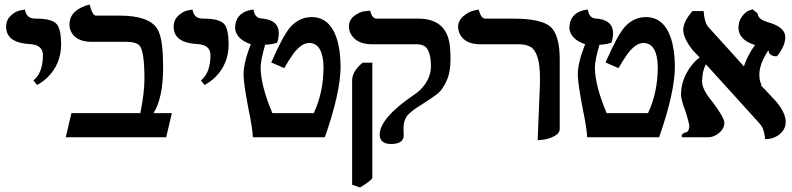

<svg xmlns="http://www.w3.org/2000/svg" viewBox="-20 -604 3485 845"><path d="M143.1 -230 127 -250Q168.5 -282.7 168.9 -360.8Q168.9 -401.9 123.5 -408.7Q117.2 -409.7 110.8 -410.2Q19 -414.6 8.3 -471.2Q7.3 -478.5 6.8 -484.9Q6.8 -515.6 27.3 -534.9Q47.9 -554.2 68.8 -558.1L89.8 -562Q95.7 -524.4 129.9 -522.5Q134.3 -522.5 140.1 -522Q212.4 -522 231.9 -495.1Q248.5 -471.2 249 -410.2Q249 -323.2 190.4 -264.6Q169.4 -244.1 143.1 -230Z M507.3 -535.2Q635.3 -535.2 671.9 -477.5Q696.3 -439 697.3 -332.5Q697.3 -320.8 697.8 -301.8Q697.3 -173.3 655.8 -106H736.3L711.4 0H269.5L294.4 -106H597.7Q615.7 -196.3 615.7 -256.8Q615.7 -377.9 594.2 -403.3Q579.1 -419.9 536.6 -419.9H383.3Q314.9 -419.9 292.5 -465.3Q285.6 -480 285.6 -496.1Q285.6 -554.2 357.4 -579.1Q357.4 -579.1 374.5 -584Q386.7 -536.1 401.4 -535.2Z M880.4 -230 864.3 -250Q905.8 -282.7 906.2 -360.8Q906.2 -401.9 860.8 -408.7Q854.5 -409.7 848.1 -410.2Q756.3 -414.6 745.6 -471.2Q744.6 -478.5 744.1 -484.9Q744.1 -515.6 764.6 -534.9Q785.2 -554.2 806.2 -558.1L827.1 -562Q833 -524.4 867.2 -522.5Q871.6 -522.5 877.4 -522Q949.7 -522 969.2 -495.1Q985.8 -471.2 986.3 -410.2Q986.3 -323.2 927.7 -264.6Q906.7 -244.1 880.4 -230Z M1051.8 -275.9Q1052.2 -329.6 1084 -409.2Q1019.5 -431.6 1014.6 -479Q1014.6 -543.5 1078.1 -559.1Q1078.1 -559.1 1095.7 -562Q1101.6 -525.4 1127.9 -522.9Q1206.1 -518.6 1207 -458Q1206.5 -435.1 1199.7 -416Q1170.9 -407.2 1147 -407.2Q1127.4 -339.4 1127 -308.1Q1127.4 -227.5 1178.7 -106H1360.8Q1403.8 -197.8 1403.8 -310.1Q1401.4 -413.1 1341.8 -415Q1305.7 -415 1269 -364.7Q1252 -340.8 1231 -304.2L1173.8 -329.1Q1225.1 -446.8 1257.8 -484.9Q1296.9 -528.3 1351.1 -528.8Q1429.7 -528.8 1460.9 -438Q1478.5 -386.2 1479 -311Q1478.5 -196.3 1409.7 0H1092.8Q1091.8 -36.6 1073.7 -124Q1051.8 -238.3 1051.8 -275.9Z M1564.5 221.2 1529.8 209V-252Q1530.8 -290.5 1575.7 -328.1H1618.7V178.2Q1616.7 189.5 1564.5 221.2ZM1755.9 -42Q1755.9 -42 1755.9 -29.8Q1756.8 -22 1756.8 -6.8Q1754.9 29.3 1701.7 29.8Q1650.9 29.8 1650.9 -12.2Q1652.3 -84.5 1800.8 -186Q1845.2 -214.4 1865.7 -260.3Q1876.5 -285.2 1876.5 -310.1Q1876.5 -383.8 1847.7 -401.4Q1834.5 -408.7 1816.9 -409.2H1616.7Q1550.8 -409.2 1524.9 -452.6Q1515.6 -469.2 1515.6 -486.8Q1515.6 -516.6 1539.1 -534.2Q1562.5 -551.8 1585.4 -554.7L1608.9 -557.1Q1617.2 -522.9 1636.7 -522H1820.8Q1942.4 -522 1959 -409.2Q1962.4 -384.8 1962.9 -344.2Q1962.9 -286.1 1945.3 -248Q1927.7 -210 1908.7 -194.1Q1889.6 -178.2 1841.3 -147.5L1840.8 -147Q1783.7 -112.8 1768.6 -89.8Q1756.3 -68.8 1755.9 -42Z M2346.2 13.2 2356.4 -235.8Q2356.4 -235.8 2356.4 -262.2Q2356.4 -374 2313.5 -398.4Q2294.4 -408.7 2266.1 -409.2H2093.3Q2027.3 -409.2 2003.9 -453.6Q1996.6 -468.8 1996.1 -484.9Q1996.1 -512.7 2018.6 -532.2Q2041 -551.8 2064 -557.1L2086.4 -562Q2097.2 -522.9 2114.3 -522H2239.3Q2363.3 -522 2403.8 -485.4Q2442.9 -448.2 2443.4 -344.2V-37.1Q2443.4 -17.1 2419.2 -4.6Q2395 7.8 2370.6 10.7Z M2522.9 -275.9Q2523.4 -329.6 2555.2 -409.2Q2490.7 -431.6 2485.8 -479Q2485.8 -543.5 2549.3 -559.1Q2549.3 -559.1 2566.9 -562Q2572.8 -525.4 2599.1 -522.9Q2677.2 -518.6 2678.2 -458Q2677.7 -435.1 2670.9 -416Q2642.1 -407.2 2618.2 -407.2Q2598.6 -339.4 2598.1 -308.1Q2598.6 -227.5 2649.9 -106H2832Q2875 -197.8 2875 -310.1Q2872.6 -413.1 2813 -415Q2776.9 -415 2740.2 -364.7Q2723.1 -340.8 2702.1 -304.2L2645 -329.1Q2696.3 -446.8 2729 -484.9Q2768.1 -528.3 2822.3 -528.8Q2900.9 -528.8 2932.1 -438Q2949.7 -386.2 2950.2 -311Q2949.7 -196.3 2880.9 0H2564Q2563 -36.6 2544.9 -124Q2522.9 -238.3 2522.9 -275.9Z M3436 -440.9Q3436 -407.2 3409.2 -368.7Q3400.4 -356 3396 -356Q3372.6 -356.9 3363.8 -372.1H3364.7Q3361.3 -377.4 3365.7 -379.9Q3365.7 -379.9 3359.9 -379.9Q3322.3 -323.2 3321.8 -274.9Q3322.3 -245.6 3332 -230H3327.6Q3350.6 -206.1 3394 -159.2Q3437.5 -108.9 3438 -67.9Q3438 -30.8 3403.3 -7.3Q3379.4 8.3 3347.7 8.8Q3342.8 -37.6 3326.7 -55.2H3327.6Q3285.2 -102.1 3207.5 -188Q3128.9 -274.4 3086.9 -320.8Q3070.3 -291.5 3069.8 -245.1Q3069.8 -212.4 3109.9 -162.6Q3111.8 -160.2 3113.8 -158.2Q3164.6 -91.3 3168 -64.9Q3168 -32.2 3133.3 -10.7Q3115.2 0 3097.7 0H2981.9Q2975.6 -8.8 2988.3 -17.6Q2994.1 -21 3000 -22Q3009.8 -23.4 3013.2 -42.5Q3013.7 -46.9 3013.7 -49.8Q3013.2 -59.6 3000 -105Q2977.5 -163.6 2977.1 -186Q2977.1 -254.4 3021.5 -313.5Q3038.6 -335.9 3059.1 -351.1Q3054.7 -356 3044.4 -366.7Q3034.2 -377.4 3029.8 -381.8Q2987.3 -434.6 2986.8 -473.1Q2987.8 -510.3 3027.8 -555.2H3076.7Q3080.1 -506.3 3096.7 -485.8Q3123 -456.1 3178.2 -396Q3229 -339.8 3253.9 -312Q3270.5 -361.8 3302.7 -405.8Q3231 -428.2 3230 -481Q3230 -510.7 3245.4 -531.2Q3260.7 -551.8 3276.4 -557.6L3292 -563Q3313 -547.9 3314.9 -542Q3316.9 -523.4 3343.3 -512.2Q3350.6 -509.3 3357.9 -506.8Q3427.2 -487.3 3434.6 -451.7Q3436 -445.8 3436 -440.9Z"/></svg>

Font: Linux Libertine O
Style: Bold
Weight: 700
Designer: Philipp H. Poll
Foundry: Philipp H. Poll
Version: Version 5.0.0